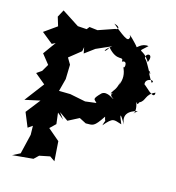

<svg xmlns="http://www.w3.org/2000/svg" viewBox="-112 -837 868 949"><g transform="rotate(15 322.5 -362.5)"><path d="M210 -250 256 -218 312 -247 347 -229C385 -230 389 -223 431 -286C441 -237 444 -298 429 -241C473 -293 476 -282 518 -270C495 -323 499 -326 531 -272C499 -335 567 -351 580 -354C539 -320 584 -330 562 -393C563 -403 567 -373 576 -398C607 -412 592 -444 641 -465C644 -418 577 -498 578 -489C570 -526 631 -525 610 -507C570 -568 585 -570 592 -547C586 -545 562 -605 547 -615C539 -643 588 -652 565 -601C524 -669 492 -626 548 -678C513 -685 491 -651 492 -659C488 -667 428 -728 449 -699C445 -676 437 -675 356 -742C396 -732 378 -715 368 -718L284 -689L242 -694L231 -680L185 -683L97 -740L77 -703L91 -657L26 -611L83 -565L101 -574L54 -509L93 -460L72 -424L46 -406L99 -362L24 -263L102 -280L45 -207L75 -134L98 -150L99 -104L75 -3L36 17L143 7L166 -15L220 -26L246 -8L239 -109L179 -160L208 -188L201 -245L234 -218ZM460 -475C451 -429 440 -428 427 -404C470 -414 405 -407 447 -382C451 -374 410 -413 384 -392C343 -351 360 -356 372 -340L316 -333L236 -349L178 -350L195 -415L197 -489L178 -521L238 -569L242 -591L248 -560L298 -597L375 -631C327 -596 346 -587 364 -622C418 -560 443 -604 441 -570C473 -588 462 -525 452 -551C471 -515 470 -486 457 -455Z"/></g></svg>

Font: Asimov Aggro
Style: Medium
Weight: 500
Designer: Google
Version: Version 2.000980; 2014